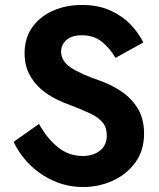

<svg xmlns="http://www.w3.org/2000/svg" viewBox="-20 -734 641 773"><path d="M137 -235Q170 -176 213.5 -141Q257 -106 313 -106Q356 -106 383 -128Q410 -150 410 -188Q410 -220 393.5 -240.5Q377 -261 344.5 -276.5Q312 -292 265 -310Q239 -319 207 -334.5Q175 -350 146 -374.5Q117 -399 98 -435Q79 -471 79 -520Q79 -580 109.5 -623.5Q140 -667 192.5 -690.5Q245 -714 310 -714Q376 -714 425 -691.5Q474 -669 506.5 -634.5Q539 -600 557 -563L445 -501Q423 -539 390.5 -565.5Q358 -592 310 -592Q268 -592 247 -572.5Q226 -553 226 -527Q226 -488 265 -462Q304 -436 383 -409Q428 -393 468.5 -366Q509 -339 534.5 -297.5Q560 -256 560 -196Q560 -128 525 -80Q490 -32 434 -6.5Q378 19 315 19Q251 19 195.5 -6Q140 -31 99 -72Q58 -113 35 -163Z"/></svg>

Font: Von Semi
Style: Regular
Weight: 600
Version: Version 4.000; ttfautohint (v1.8.4.7-5d5b)